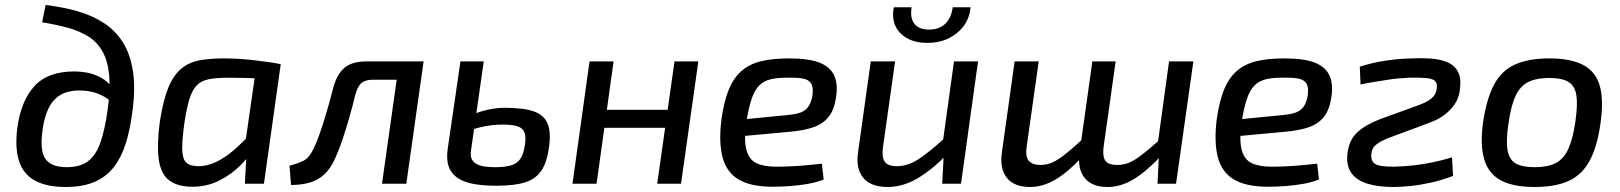

<svg xmlns="http://www.w3.org/2000/svg" viewBox="-20 -733 6464 766"><path d="M162 -713Q231 -705 290 -688Q349 -671 395.5 -640.5Q442 -610 471.5 -562Q501 -514 511 -444.5Q521 -375 507 -279Q498 -211 480.5 -157Q463 -103 433 -65Q403 -27 356.5 -7Q310 13 241 13Q166 13 119.5 -12.5Q73 -38 56 -90.5Q39 -143 49 -222Q63 -329 116.5 -388.5Q170 -448 276 -448Q299 -448 323 -444Q347 -440 371.5 -429Q396 -418 417 -397Q438 -376 456 -341L447 -302Q426 -329 401.5 -344Q377 -359 351 -365.5Q325 -372 298 -372Q250 -372 220 -353.5Q190 -335 173.5 -300.5Q157 -266 150 -216Q138 -133 161 -99.5Q184 -66 246 -66Q300 -66 331.5 -90Q363 -114 380.5 -164Q398 -214 409 -292Q421 -376 415.5 -433.5Q410 -491 388.5 -528.5Q367 -566 331.5 -588Q296 -610 250 -622.5Q204 -635 148 -644Z M870 -500Q896 -500 926 -498.5Q956 -497 987 -493.5Q1018 -490 1047 -486Q1076 -482 1100 -477L1051 -419Q999 -421 957 -422Q915 -423 891 -423Q844 -423 813.5 -417Q783 -411 765 -392.5Q747 -374 736 -338.5Q725 -303 716 -245Q706 -174 707 -136Q708 -98 723.5 -84Q739 -70 772 -70Q806 -70 840.5 -86Q875 -102 911 -132.5Q947 -163 985 -205L1004 -162Q980 -114 941 -75Q902 -36 853.5 -12Q805 12 748 12Q689 12 655.5 -13Q622 -38 613.5 -96Q605 -154 618 -250Q631 -333 651.5 -383Q672 -433 702.5 -458.5Q733 -484 775 -492Q817 -500 870 -500ZM1004 -478 1100 -477 1033 0H957L963 -114L953 -123Z M1657 -488 1647 -415H1468Q1438 -415 1422 -401.5Q1406 -388 1397 -353Q1387 -311 1374 -265.5Q1361 -220 1347 -178Q1333 -136 1317 -101Q1300 -62 1274.5 -38Q1249 -14 1215.5 -4.5Q1182 5 1141 5L1135 -72Q1166 -80 1189.5 -91Q1213 -102 1230 -138Q1242 -162 1252.5 -191.5Q1263 -221 1273 -253Q1283 -285 1292 -317Q1301 -349 1308 -377Q1322 -434 1352.5 -461Q1383 -488 1442 -488ZM1670 -488 1601 0H1504L1573 -488Z M1910 -488 1859 -132Q1856 -110 1862.5 -97.5Q1869 -85 1882.5 -78Q1896 -71 1915 -68.5Q1934 -66 1954 -66Q1995 -66 2019.5 -73.5Q2044 -81 2056.5 -100Q2069 -119 2074 -154Q2079 -185 2073 -203Q2067 -221 2046.5 -228.5Q2026 -236 1984 -236Q1940 -236 1893 -224.5Q1846 -213 1798 -188L1808 -249Q1855 -275 1902 -289Q1949 -303 1993 -303Q2069 -303 2110 -288.5Q2151 -274 2165 -239Q2179 -204 2170 -144Q2162 -84 2139 -51Q2116 -18 2073.5 -5Q2031 8 1961 8Q1911 8 1872.5 1.5Q1834 -5 1808 -21.5Q1782 -38 1771 -66.5Q1760 -95 1766 -138L1817 -488Z M2428 -488 2360 0H2264L2332 -488ZM2653 -295 2643 -223H2385L2395 -295ZM2766 -488 2697 0H2602L2671 -488Z M3128 -500Q3208 -500 3251 -482.5Q3294 -465 3309 -429.5Q3324 -394 3315 -342Q3308 -295 3286 -267Q3264 -239 3225.5 -225.5Q3187 -212 3128 -207L2888 -185L2897 -252L3122 -274Q3154 -277 3173.5 -284Q3193 -291 3204.5 -307Q3216 -323 3221 -350Q3226 -384 3216 -400Q3206 -416 3181.5 -420Q3157 -424 3118 -423Q3080 -423 3053.5 -416.5Q3027 -410 3009 -392Q2991 -374 2979.5 -341Q2968 -308 2959 -255Q2947 -177 2957.5 -136.5Q2968 -96 2998 -82Q3028 -68 3077 -68Q3104 -68 3136 -69.5Q3168 -71 3200 -74Q3232 -77 3259 -80L3266 -17Q3240 -6 3203.5 0.5Q3167 7 3130 9.5Q3093 12 3063 12Q2976 12 2927.5 -16.5Q2879 -45 2863 -104.5Q2847 -164 2858 -255Q2868 -328 2887.5 -375.5Q2907 -423 2939 -450.5Q2971 -478 3017.5 -489Q3064 -500 3128 -500Z M3551 -488 3503 -148Q3497 -106 3509.5 -88Q3522 -70 3558 -70Q3602 -70 3644.5 -98Q3687 -126 3749 -182L3760 -119Q3696 -53 3638 -20Q3580 13 3522 13Q3454 13 3424 -23.5Q3394 -60 3403 -124L3454 -488ZM3882 -488 3814 0H3739L3746 -134L3739 -148L3786 -488ZM3781 -704H3852Q3849 -664 3827 -632.5Q3805 -601 3767.5 -581.5Q3730 -562 3680 -562Q3630 -562 3597 -581.5Q3564 -601 3551 -632.5Q3538 -664 3546 -704H3617Q3610 -660 3628.5 -637.5Q3647 -615 3687 -615Q3726 -615 3750.5 -637.5Q3775 -660 3781 -704Z M4124 -488 4076 -148Q4070 -108 4084.5 -91.5Q4099 -75 4131 -75Q4157 -75 4179 -85Q4201 -95 4229 -117Q4257 -139 4298 -177L4303 -113Q4242 -47 4191.5 -17Q4141 13 4090 13Q4026 13 3997 -23.5Q3968 -60 3977 -124L4028 -488ZM4431 -488 4383 -148Q4378 -110 4389.5 -92.5Q4401 -75 4438 -75Q4465 -75 4488 -85.5Q4511 -96 4539.5 -118.5Q4568 -141 4609 -177L4614 -113Q4553 -48 4502 -17.5Q4451 13 4399 13Q4336 13 4307 -23.5Q4278 -60 4287 -124L4338 -488ZM4741 -488 4672 0H4598L4604 -122L4596 -138L4644 -488Z M5104 -500Q5184 -500 5227 -482.5Q5270 -465 5285 -429.5Q5300 -394 5291 -342Q5284 -295 5262 -267Q5240 -239 5201.5 -225.5Q5163 -212 5104 -207L4864 -185L4873 -252L5098 -274Q5130 -277 5149.5 -284Q5169 -291 5180.5 -307Q5192 -323 5197 -350Q5202 -384 5192 -400Q5182 -416 5157.5 -420Q5133 -424 5094 -423Q5056 -423 5029.5 -416.5Q5003 -410 4985 -392Q4967 -374 4955.5 -341Q4944 -308 4935 -255Q4923 -177 4933.5 -136.5Q4944 -96 4974 -82Q5004 -68 5053 -68Q5080 -68 5112 -69.5Q5144 -71 5176 -74Q5208 -77 5235 -80L5242 -17Q5216 -6 5179.5 0.5Q5143 7 5106 9.5Q5069 12 5039 12Q4952 12 4903.5 -16.5Q4855 -45 4839 -104.5Q4823 -164 4834 -255Q4844 -328 4863.5 -375.5Q4883 -423 4915 -450.5Q4947 -478 4993.5 -489Q5040 -500 5104 -500Z M5612 -500Q5650 -502 5686.5 -499.5Q5723 -497 5751.5 -486Q5780 -475 5795 -450Q5810 -425 5805 -382Q5802 -344 5784.5 -318.5Q5767 -293 5744.5 -276Q5722 -259 5699.5 -250Q5677 -241 5661 -235L5518 -182Q5484 -168 5468.5 -154.5Q5453 -141 5451 -119Q5449 -96 5459 -85Q5469 -74 5490.5 -71Q5512 -68 5542 -68Q5584 -69 5622.5 -73.5Q5661 -78 5698.5 -86Q5736 -94 5773 -105L5777 -31Q5732 -14 5689 -4.5Q5646 5 5608 9Q5570 13 5539 13Q5479 13 5436 0Q5393 -13 5371.5 -42.5Q5350 -72 5356 -122Q5362 -174 5394.5 -204.5Q5427 -235 5487 -258L5622 -307Q5670 -323 5690 -339.5Q5710 -356 5712 -380Q5715 -400 5705.5 -409.5Q5696 -419 5671 -421.5Q5646 -424 5601 -423Q5578 -422 5557.5 -420Q5537 -418 5515 -414.5Q5493 -411 5467.5 -407Q5442 -403 5408 -396L5405 -467Q5455 -483 5507.5 -491Q5560 -499 5612 -500Z M6162 -500Q6245 -500 6295 -474.5Q6345 -449 6362 -392Q6379 -335 6365 -239Q6352 -147 6322 -91.5Q6292 -36 6239 -11.5Q6186 13 6102 13Q6019 13 5969.5 -12.5Q5920 -38 5902 -95.5Q5884 -153 5897 -247Q5911 -339 5940.5 -395Q5970 -451 6024 -475.5Q6078 -500 6162 -500ZM6161 -422Q6111 -422 6078.5 -406.5Q6046 -391 6027 -351.5Q6008 -312 5998 -239Q5988 -172 5994.5 -134Q6001 -96 6027 -81Q6053 -66 6103 -66Q6154 -66 6186 -82Q6218 -98 6236.5 -138Q6255 -178 6265 -247Q6275 -316 6269 -353.5Q6263 -391 6237 -406.5Q6211 -422 6161 -422Z"/></svg>

Font: Exo 2 Medium
Style: Italic
Weight: 500
Italic angle: -8°
Designer: Natanael Gama
Foundry: Natanael Gama
Version: Version 2.010